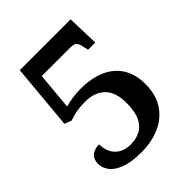

<svg xmlns="http://www.w3.org/2000/svg" viewBox="-202 -834 964 964"><g transform="rotate(-45 279.5 -352.0)"><path d="M245 10Q170 10 126.5 -7Q83 -24 64.5 -50Q46 -76 46 -103Q46 -135 65.5 -152Q85 -169 119 -169Q119 -140 130.5 -114Q142 -88 167.5 -72Q193 -56 233 -56Q269 -56 299 -71Q329 -86 346.5 -121.5Q364 -157 364 -219Q364 -296 326 -333Q288 -370 222 -370Q179 -370 153 -364Q127 -358 106 -351L69 -365L101 -714H462L467 -544H416L409 -576Q405 -595 396 -605Q387 -615 360 -615H158L140 -417Q156 -422 186.5 -427Q217 -432 253 -432Q326 -432 381 -408.5Q436 -385 467 -337.5Q498 -290 498 -219Q498 -140 462.5 -89Q427 -38 369 -14Q311 10 245 10Z"/></g></svg>

Font: Noto Serif NP Hmong SemiBold
Style: Regular
Weight: 600
Designer: Dalton Maag Ltd
Foundry: Dalton Maag Ltd
Version: Version 1.001; ttfautohint (v1.8.4.7-5d5b)